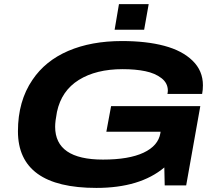

<svg xmlns="http://www.w3.org/2000/svg" viewBox="-20 -898 1053 930"><path d="M535.2 -753.9 556.2 -877.9H700.2L678.2 -753.9ZM446.8 12.2Q66.9 12.2 66.9 -262.2Q66.9 -408.2 137.2 -511.2Q199.2 -603.5 310.5 -651.4Q421.9 -699.2 570.8 -699.2Q689 -699.2 775.9 -676Q862.8 -652.8 912.8 -604Q962.9 -555.2 962.9 -484.9Q962.9 -461.9 959 -442.9H791Q793 -452.6 793 -459Q793 -495.6 762 -519.5Q731 -543.5 683.6 -553.2Q636.2 -563 574.2 -563Q445.3 -563 361.6 -510.7Q277.8 -458.5 255.9 -356Q247.1 -310.1 247.1 -284.2Q247.1 -125 479 -125Q604 -125 675.3 -158.4Q746.6 -191.9 756.8 -252.9L757.8 -259.8H495.1L518.1 -383.8H950.2L881.8 0H777.8L775.9 -86.9Q658.2 12.2 446.8 12.2Z"/></svg>

Font: Archivo Expanded
Style: Bold Italic
Weight: 700
Width: 7
Italic angle: -10°
Designer: Hector Gatti
Foundry: Omnibus-Type
Version: Version 2.001